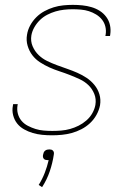

<svg xmlns="http://www.w3.org/2000/svg" viewBox="-20 -548 540 789"><path d="M194 8Q173 8 153 6Q133 4 114.5 -1.5Q96 -7 79 -16.5Q62 -26 50.5 -40.5Q39 -55 34 -74.5Q29 -94 33 -114L34 -120H53L52 -115Q49 -97 53.5 -80.5Q58 -64 68.5 -51.5Q79 -39 94.5 -31Q110 -23 126 -18Q142 -13 159.5 -11.5Q177 -10 195 -10Q213 -10 231.5 -11.5Q250 -13 268 -18Q286 -23 303 -31.5Q320 -40 335 -53Q350 -66 359.5 -83Q369 -100 372 -117Q376 -141 367.5 -162Q359 -183 343.5 -198Q328 -213 307.5 -222.5Q287 -232 266.5 -240Q246 -248 224.5 -255Q203 -262 183 -271Q163 -280 144.5 -292Q126 -304 113 -321Q100 -338 93.5 -360Q87 -382 91 -405Q94 -425 104 -443.5Q114 -462 129 -477Q144 -492 162.5 -502Q181 -512 200.5 -518Q220 -524 240 -526Q260 -528 279 -528Q299 -528 318.5 -526Q338 -524 356.5 -518.5Q375 -513 390.5 -503Q406 -493 417 -478Q428 -463 432 -444.5Q436 -426 433 -406L432 -400H413L414 -405Q417 -422 413 -438.5Q409 -455 399 -467.5Q389 -480 375 -488.5Q361 -497 345.5 -502Q330 -507 312.5 -508.5Q295 -510 278 -510Q261 -510 243 -508Q225 -506 208 -501Q191 -496 174.5 -487.5Q158 -479 144.5 -466Q131 -453 121.5 -436.5Q112 -420 109 -403Q105 -379 114 -358Q123 -337 138.5 -322Q154 -307 173.5 -297.5Q193 -288 214.5 -280Q236 -272 256.5 -265Q277 -258 297.5 -249Q318 -240 336 -228Q354 -216 368 -199Q382 -182 388.5 -160.5Q395 -139 391 -115Q387 -95 376.5 -76Q366 -57 350 -42Q334 -27 314.5 -17Q295 -7 275 -1.5Q255 4 234.5 6Q214 8 194 8ZM153 221 139 212Q154 188 164 162Q174 136 180 110H176Q172 110 167.5 109Q163 108 160 104.5Q157 101 156.5 96.5Q156 92 157 88Q158 83 159.5 79Q161 75 165 71.5Q169 68 174 67Q179 66 183 66Q187 66 191 67Q195 68 198 71.5Q201 75 201.5 79Q202 83 201 88Q196 122 184.5 156Q173 190 153 221Z"/></svg>

Font: Iosevka Thin
Style: Italic
Weight: 100
Italic angle: -9°
Monospace: yes
Designer: Belleve Invis
Foundry: Belleve Invis
Version: Version 32.5.0; ttfautohint (v1.8.4)